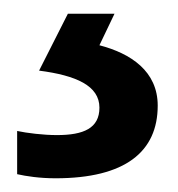

<svg xmlns="http://www.w3.org/2000/svg" viewBox="-20 -20 259 280"><path d="M210 134C210 84 171 58 125 46L147 0H79L37 83C91 90 125 105 125 137C125 167 102 177 63 177C43 177 19 174 5 171V234C18 237 38 240 61 240C163 240 210 201 210 134Z"/></svg>

Font: Noto Sans Bassa Vah Medium
Style: Regular
Weight: 500
Designer: Monotype Design Team
Foundry: Monotype Imaging Inc.
Version: Version 2.002